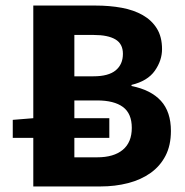

<svg xmlns="http://www.w3.org/2000/svg" viewBox="-20 -672 668 692"><path d="M100 0V-175H26V-240L100 -246V-652H324Q375 -652 418.5 -644Q462 -636 494.5 -617.5Q527 -599 545.5 -569Q564 -539 564 -495Q564 -454 538 -417Q512 -380 454 -366V-362Q524 -348 560 -308.5Q596 -269 596 -200Q596 -148 576.5 -110.5Q557 -73 522.5 -48.5Q488 -24 441.5 -12Q395 0 342 0ZM248 -397H317Q371 -397 397 -418.5Q423 -440 423 -478Q423 -514 396 -530Q369 -546 318 -546H248ZM248 -105H330Q390 -105 422.5 -132Q455 -159 455 -211Q455 -263 423 -286.5Q391 -310 330 -310H248V-246H374V-175H248Z"/></svg>

Font: Giro Regular
Style: Bold
Weight: 700
Designer: Paul D. Hunt
Foundry: Adobe Systems Incorporated
Version: Version 1.000;PS 1.0;hotconv 1.0.88;makeotf.lib2.5.647800